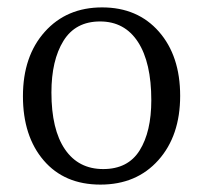

<svg xmlns="http://www.w3.org/2000/svg" viewBox="-20 -536 549 519"><path d="M389 -265Q389 -367 353 -422.5Q317 -478 250.5 -478Q184 -478 151.5 -425.5Q119 -373 119 -286Q119 -186 155.5 -132.5Q192 -79 259 -79Q326 -79 357.5 -129.5Q389 -180 389 -265ZM256 -516Q352 -516 409.5 -450.5Q467 -385 467 -277Q467 -169 408 -103Q349 -37 251.5 -37Q154 -37 98 -102.5Q42 -168 42 -276Q42 -384 101 -450Q160 -516 256 -516Z"/></svg>

Font: Halant
Style: Regular
Weight: 400
Designer: Hitesh Malaviya (Devanagari), Satya Rajpurohit (Latin)
Foundry: Indian Type Foundry
Version: Version 1.101;PS 1.0;hotconv 1.0.78;makeotf.lib2.5.61930; tt